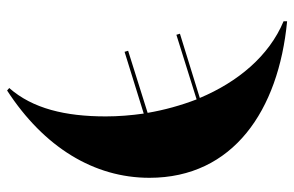

<svg xmlns="http://www.w3.org/2000/svg" viewBox="-164 -425 829 541"><g transform="rotate(90 250.5 -154.5)"><path d="M228 234 235 240C395 136 481 -5 481 -161C481 -397 291 -525 40 -549V-539C138 -498 211 -410 256 -303L75 -247L78 -237L260 -294C277 -250 290 -203 298 -156L123 -101L126 -91L300 -145C305 -110 308 -74 308 -38C308 76 286 168 228 234Z"/></g></svg>

Font: Noto Serif Display Black
Style: Regular
Weight: 900
Designer: Monotype Design Team
Foundry: Monotype Imaging Inc.
Version: Version 2.009